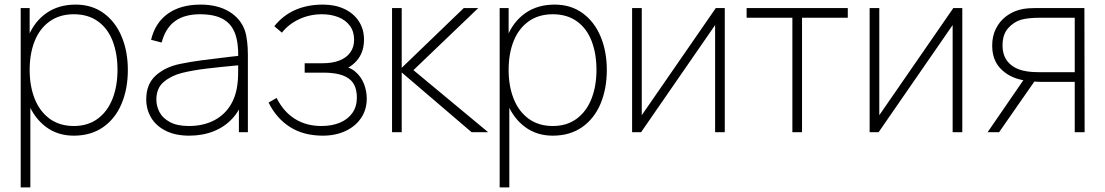

<svg xmlns="http://www.w3.org/2000/svg" viewBox="-20 -575 4807 835"><path d="M301 15Q231.5 15 180.8 -22.5Q130 -60 103.5 -124.8Q77 -189.5 77 -271Q77 -354 103.8 -418.2Q130.5 -482.5 183 -518.8Q235.5 -555 309 -555Q379.5 -555 430.8 -517.8Q482 -480.5 509 -416Q536 -351.5 536 -271Q536 -189 508.8 -124Q481.5 -59 428.5 -22Q375.5 15 301 15ZM70 240V-540H109V-115H112V240ZM301 -27Q362 -27 404.8 -58.5Q447.5 -90 469.2 -145.2Q491 -200.5 491 -271Q491 -341.5 470 -396.2Q449 -451 406.2 -482Q363.5 -513 301 -513Q239.5 -513 196.2 -482.2Q153 -451.5 131 -397Q109 -342.5 109 -271Q109 -200.5 131 -145.2Q153 -90 196.2 -58.5Q239.5 -27 301 -27Z M803 15Q742.5 15 700.2 -6.5Q658 -28 637 -63.8Q616 -99.5 616 -143Q616 -209 657 -246.2Q698 -283.5 763 -297Q809 -306.5 857.2 -312.8Q905.5 -319 984.5 -328.5Q998.5 -330 1010.2 -331.2Q1022 -332.5 1031 -334L1016 -324Q1017.5 -389 1001.8 -430.5Q986 -472 949 -492.5Q912 -513 850 -513Q782 -513 740.8 -482.8Q699.5 -452.5 683 -390L637 -402Q655 -476.5 710.5 -515.8Q766 -555 852 -555Q926 -555 976.2 -524.8Q1026.5 -494.5 1045 -442Q1051.5 -422.5 1054.8 -394.5Q1058 -366.5 1058 -338V0H1019V-148L1039 -147Q1024.5 -96.5 990.8 -59.8Q957 -23 908.8 -4Q860.5 15 803 15ZM801 -27Q859 -27 904 -48Q949 -69 976.8 -109Q1004.5 -149 1012 -204Q1015 -225 1015.5 -247Q1016 -269 1016 -301.5V-310L1038 -293L1011 -290.5Q935 -283.5 877 -276.5Q819 -269.5 772 -258Q725.5 -246.5 692.8 -219.2Q660 -192 660 -142Q660 -113.5 673.8 -87.2Q687.5 -61 719.2 -44Q751 -27 801 -27Z M1384 15Q1301 15 1241.8 -22.2Q1182.5 -59.5 1148 -129L1183 -149Q1213 -89 1262.5 -58Q1312 -27 1378 -27Q1424 -27 1458.8 -41.8Q1493.5 -56.5 1512.8 -84.2Q1532 -112 1532 -150Q1532 -183 1520.8 -205.5Q1509.5 -228 1484 -241.2Q1458.5 -254.5 1416 -258Q1408.5 -258.5 1400.8 -258.8Q1393 -259 1385 -259H1305V-300H1384Q1426 -300 1456.5 -312Q1487 -324 1503.5 -347Q1520 -370 1520 -402Q1520 -438 1501.5 -463Q1483 -488 1451.2 -500.5Q1419.5 -513 1380 -513Q1327 -513 1281 -491.5Q1235 -470 1206 -433L1173 -461Q1210.5 -508 1263.5 -531.5Q1316.5 -555 1385 -555Q1437 -555 1477.2 -536.2Q1517.5 -517.5 1540.2 -483Q1563 -448.5 1563 -403Q1563 -353 1537.8 -319Q1512.5 -285 1467 -268L1461 -288Q1499.5 -285 1525 -263.5Q1550.5 -242 1562.8 -210.5Q1575 -179 1575 -146Q1575 -98.5 1550.5 -62Q1526 -25.5 1482.5 -5.2Q1439 15 1384 15Z M1685 0V-540H1727V-280L1997 -540H2060L1778 -270L2103 0H2031L1727 -260V0Z M2384 15Q2314.5 15 2263.8 -22.5Q2213 -60 2186.5 -124.8Q2160 -189.5 2160 -271Q2160 -354 2186.8 -418.2Q2213.5 -482.5 2266 -518.8Q2318.5 -555 2392 -555Q2462.5 -555 2513.8 -517.8Q2565 -480.5 2592 -416Q2619 -351.5 2619 -271Q2619 -189 2591.8 -124Q2564.5 -59 2511.5 -22Q2458.5 15 2384 15ZM2153 240V-540H2192V-115H2195V240ZM2384 -27Q2445 -27 2487.8 -58.5Q2530.5 -90 2552.2 -145.2Q2574 -200.5 2574 -271Q2574 -341.5 2553 -396.2Q2532 -451 2489.2 -482Q2446.5 -513 2384 -513Q2322.5 -513 2279.2 -482.2Q2236 -451.5 2214 -397Q2192 -342.5 2192 -271Q2192 -200.5 2214 -145.2Q2236 -90 2279.2 -58.5Q2322.5 -27 2384 -27Z M3132 -540V0H3090V-466L2768 0H2729V-540H2771V-74L3093 -540Z M3426 0V-498H3227V-540H3667V-498H3468V0Z M4165 -540V0H4123V-466L3801 0H3762V-540H3804V-74L4126 -540Z M4654 0V-219H4508Q4472 -219 4426 -227Q4368.5 -238.5 4331.8 -276.2Q4295 -314 4295 -377Q4295 -418 4311 -450Q4327 -482 4353.5 -502.5Q4380 -523 4412 -532Q4432 -537.5 4452 -538.8Q4472 -540 4498 -540H4696L4697 0ZM4275 0 4440 -240H4492L4325 0ZM4510 -261H4654V-498H4510Q4450 -498 4420 -489Q4387.5 -479 4363.8 -451.8Q4340 -424.5 4340 -378Q4340 -333 4363.8 -305.5Q4387.5 -278 4429 -268Q4448 -263.5 4467.2 -262.2Q4486.5 -261 4510 -261Z"/></svg>

Font: Manrope
Style: Regular
Weight: 400
Designer: Mikhail Sharanda
Foundry: Mikhail Sharanda
Version: Version 4.503